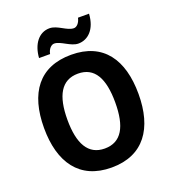

<svg xmlns="http://www.w3.org/2000/svg" viewBox="-164 -1045 1051 1177"><g transform="rotate(-20 362.0 -457.0)"><path d="M172 -773H244C250 -806 271 -825 289 -825C331 -825 380 -774 430 -774C492 -774 547 -823 553 -924H481C474 -892 455 -872 436 -872C391 -872 346 -923 294 -923C224 -923 178 -861 172 -773ZM670 -358C670 -582 573 -725 363 -725C154 -725 54 -587 54 -359C54 -136 152 10 362 10C572 10 670 -135 670 -358ZM206 -358C206 -514 254 -602 363 -602C471 -602 518 -515 518 -358C518 -201 471 -114 362 -114C254 -114 206 -202 206 -358Z"/></g></svg>

Font: Noto Sans Kannada SemiCondensed
Style: Bold
Weight: 700
Width: 4
Designer: Jelle Bosma - Monotype Design Team
Foundry: Monotype Imaging Inc.
Version: Version 2.005